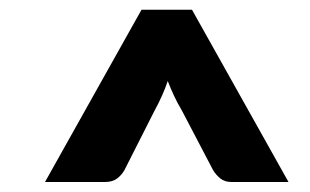

<svg xmlns="http://www.w3.org/2000/svg" viewBox="-20 -748 620 384"><path d="M557 -384H443Q429.5 -384 420.8 -391Q412 -398 406 -408L344 -526.5Q334.5 -542.5 327.8 -557Q321 -571.5 315.5 -586Q306 -557.5 289 -526.5L229 -408Q223.5 -398 214.2 -391Q205 -384 190 -384H70L263 -728.5H364Z"/></svg>

Font: Lato Black
Style: Italic
Weight: 900
Italic angle: -7°
Designer: Lukasz Dziedzic
Foundry: tyPoland Lukasz Dziedzic
Version: Version 2.007; 2014-02-27